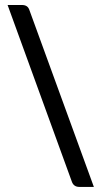

<svg xmlns="http://www.w3.org/2000/svg" viewBox="-20 -734 399 754"><path d="M66.4 -714.4H9.8L262.2 -20.5Q269.5 0 291.5 0H348.6L95.7 -693.8Q92.3 -704.6 85 -709.5Q77.6 -714.4 66.4 -714.4Z"/></svg>

Font: Lycee Sans
Style: Regular
Weight: 400
Designer: Justin Alvin
Foundry: Alkove Design
Version: Version 1.030